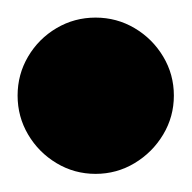

<svg xmlns="http://www.w3.org/2000/svg" viewBox="-57 -618 215 215"><g transform="rotate(90 50.5 -510.5)"><path d="M-37.3 -510Q-37.3 -486.3 -25.5 -466.3Q-13.7 -446.3 6.3 -434.5Q26.3 -422.7 50 -422.7Q73.7 -422.7 93.7 -434.5Q113.7 -446.3 125.7 -466.3Q137.7 -486.3 137.7 -510Q137.7 -533.7 125.7 -553.7Q113.7 -573.7 93.7 -585.7Q73.7 -597.7 50 -597.7Q26.3 -597.7 6.3 -585.7Q-13.7 -573.7 -25.5 -553.7Q-37.3 -533.7 -37.3 -510Z"/></g></svg>

Font: Linefont Thin
Style: Regular
Weight: 100
Monospace: yes
Version: Version 3.002;gftools[0.9.33]